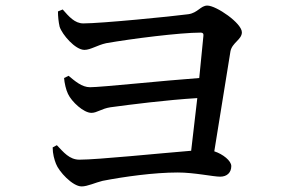

<svg xmlns="http://www.w3.org/2000/svg" viewBox="-20 -708 1040 689"><path d="M184 -187 169 -179C169 -156 175 -135 181 -120C191 -93 240 -39 273 -39C294 -39 323 -53 348 -59C425 -74 533 -89 618 -89C677 -89 745 -74 770 -74C795 -74 810 -89 810 -112C810 -131 780 -155 749 -165L807 -524C813 -555 848 -566 848 -592C848 -625 756 -688 724 -688C700 -688 690 -662 656 -657C597 -649 343 -624 279 -624C248 -624 227 -649 205 -674L188 -667C188 -650 190 -629 194 -612C203 -584 250 -529 283 -529C305 -529 329 -546 361 -553C452 -569 626 -591 700 -591C707 -591 711 -588 710 -580L695 -428C569 -419 343 -395 303 -395C274 -395 249 -417 226 -436L210 -428C211 -411 217 -385 224 -371C237 -343 280 -303 308 -303C328 -303 344 -318 376 -323C450 -333 575 -349 688 -356L666 -167C554 -158 331 -135 265 -135C229 -135 208 -162 184 -187Z"/></svg>

Font: Noto Serif JP SemiBold
Style: Regular
Weight: 600
Designer: Ryoko NISHIZUKA 西塚涼子 (kana & ideographs); Frank Grießhammer (Latin, Greek & Cyrillic); Wenlong ZHANG 张文龙 (bopomofo); San
Foundry: Adobe
Version: Version 2.001;hotconv 1.1.0;makeotfexe 2.6.0